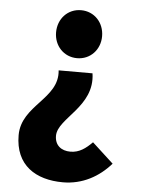

<svg xmlns="http://www.w3.org/2000/svg" viewBox="-55 -627 646 881"><g transform="rotate(5 268.0 -186.0)"><path d="M268 211C358 211 433 169 488 106L390 16C360 46 331 68 290 68C248 68 218 45 218 1C218 -81 383 -146 360 -299H204C218 -168 47 -126 47 13C47 152 143 211 268 211ZM283 -362C344 -362 389 -410 389 -472C389 -535 344 -583 283 -583C222 -583 177 -535 177 -472C177 -410 222 -362 283 -362Z"/></g></svg>

Font: Noto Sans Korean Black
Style: Bold
Weight: 900
Designer: Ryoko NISHIZUKA (kana & ideographs); Paul D. Hunt (Latin, Greek & Cyrillic); Wenlong ZHANG (bopomofo); Sandoll Communica
Foundry: Adobe Systems Incorporated
Version: Version 1.000;PS 1;hotconv 1.0.78;makeotf.lib2.5.61930